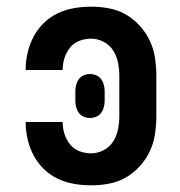

<svg xmlns="http://www.w3.org/2000/svg" viewBox="-20 -548 540 576"><path d="M253 8Q227 8 201.5 3.5Q176 -1 153 -12Q130 -23 111.5 -41Q93 -59 81 -81.5Q69 -104 63 -129.5Q57 -155 57 -180V-182H168V-181Q168 -163 173.5 -146Q179 -129 190 -115Q201 -101 218 -94.5Q235 -88 253 -88Q273 -88 291 -97.5Q309 -107 319.5 -123.5Q330 -140 334 -160Q338 -180 338 -200V-320Q338 -340 334 -360Q330 -380 319.5 -396.5Q309 -413 291 -422.5Q273 -432 253 -432Q235 -432 218 -425.5Q201 -419 190 -405Q179 -391 173.5 -374Q168 -357 168 -339V-338H57V-340Q57 -365 63 -390.5Q69 -416 81 -438.5Q93 -461 111.5 -479Q130 -497 153 -508Q176 -519 201.5 -523.5Q227 -528 253 -528Q280 -528 307 -523Q334 -518 357.5 -504.5Q381 -491 399.5 -470.5Q418 -450 429.5 -425.5Q441 -401 445 -374Q449 -347 449 -320V-200Q449 -173 445 -146Q441 -119 429.5 -94.5Q418 -70 399.5 -49.5Q381 -29 357.5 -15.5Q334 -2 307 3Q280 8 253 8ZM250 -194Q240 -194 231 -198Q222 -202 216.5 -209.5Q211 -217 208.5 -226.5Q206 -236 206 -246V-274Q206 -284 208.5 -293.5Q211 -303 216.5 -310.5Q222 -318 231 -322Q240 -326 250 -326Q260 -326 269 -322Q278 -318 283.5 -310.5Q289 -303 291.5 -293.5Q294 -284 294 -274V-246Q294 -236 291.5 -226.5Q289 -217 283.5 -209.5Q278 -202 269 -198Q260 -194 250 -194Z"/></svg>

Font: Iosevka Algr
Style: Bold
Weight: 700
Monospace: yes
Designer: Belleve Invis
Foundry: Belleve Invis
Version: Version 26.0.2; ttfautohint (v1.8.3)